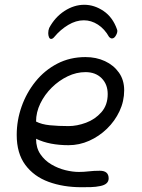

<svg xmlns="http://www.w3.org/2000/svg" viewBox="-20 -769 594 804"><path d="M333 -749Q375 -749 413.5 -723Q452 -697 470 -646Q474 -637 466.5 -622.5Q459 -608 449 -608Q443 -608 437 -614Q418 -648 390 -666Q362 -684 331 -684Q298 -684 265.5 -664.5Q233 -645 208 -615Q201 -606 194 -606Q188 -606 185 -613.5Q182 -621 182 -630Q182 -642 186 -652Q210 -697 250 -723Q290 -749 333 -749ZM321 15Q245 15 183.5 -7.5Q122 -30 86 -78.5Q50 -127 50 -204Q50 -265 70.5 -323Q91 -381 129 -428Q167 -475 220 -502.5Q273 -530 338 -530Q383 -530 419.5 -513Q456 -496 478 -465Q500 -434 500 -391Q500 -345 480.5 -303.5Q461 -262 428 -230Q395 -198 353.5 -179.5Q312 -161 267 -161Q228 -161 194 -167.5Q160 -174 131 -188Q131 -150 149 -123.5Q167 -97 195 -80.5Q223 -64 253.5 -56.5Q284 -49 310 -49Q331 -49 352 -51.5Q373 -54 398 -54Q435 -54 435 -22Q435 3 400 10Q381 14 361 14.5Q341 15 321 15ZM267 -241Q302 -241 340 -255Q378 -269 404.5 -299Q431 -329 431 -375Q431 -416 405.5 -441.5Q380 -467 338 -467Q300 -467 263.5 -449.5Q227 -432 197 -402.5Q167 -373 149 -336Q131 -299 131 -260Q154 -248 189 -244.5Q224 -241 267 -241Z"/></svg>

Font: Fuzzy Bubbles
Style: Regular
Weight: 400
Designer: Robert E. Leuschke
Foundry: Robert E. Leuschke
Version: Version 1.010; ttfautohint (v1.8.3)